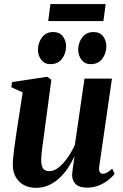

<svg xmlns="http://www.w3.org/2000/svg" viewBox="-20 -912 606 944"><path d="M157.5 11.5Q124 11.5 98.5 -1.8Q73 -15 58.2 -40.2Q43.5 -65.5 43 -101Q43 -116.5 45 -138.2Q47 -160 50.2 -184.5Q53.5 -209 57 -232.2Q60.5 -255.5 63 -274L91.5 -457.5L35.5 -483.5L39.5 -508.5L212 -534.5L232.5 -520L201 -284Q198.5 -264 195.2 -240.8Q192 -217.5 189 -195Q186 -172.5 184.2 -154.5Q182.5 -136.5 182.5 -127Q182.5 -107.5 186.5 -95Q190.5 -82.5 199.2 -76.5Q208 -70.5 223 -70.5Q246 -70.5 269.2 -89.2Q292.5 -108 313 -137.8Q333.5 -167.5 348 -199.5L395.5 -525.5H530.5L467.5 -91.5Q465.5 -74 470.8 -65.8Q476 -57.5 485.5 -57.5Q494.5 -57.5 506 -63.5Q517.5 -69.5 531.5 -83L543.5 -57.5Q533 -43 513.2 -27.2Q493.5 -11.5 466.8 -0.5Q440 10.5 408.5 10.5Q370.5 10.5 353 -6Q335.5 -22.5 334.5 -49Q334.5 -53 335.5 -63.2Q336.5 -73.5 338.2 -86.8Q340 -100 342.2 -114Q344.5 -128 346 -139.5L344.5 -140Q331 -111 312.8 -84Q294.5 -57 271 -35.5Q247.5 -14 219.2 -1.2Q191 11.5 157.5 11.5ZM227.5 -596.5Q199.5 -596.5 183 -617.8Q166.5 -639 166.5 -667.5Q167 -703 187 -728.8Q207 -754.5 241 -754.5Q273.5 -754.5 289.2 -733Q305 -711.5 305 -685Q304.5 -649 284.8 -622.8Q265 -596.5 227.5 -596.5ZM425.5 -596.5Q397.5 -596.5 381 -617.8Q364.5 -639 364.5 -667.5Q365 -703 385 -728.8Q405 -754.5 439.5 -754.5Q471.5 -754.5 487.2 -733Q503 -711.5 503 -685Q502.5 -649 482.8 -622.8Q463 -596.5 425.5 -596.5ZM228 -892H499.5L488.5 -808.5H217Z"/></svg>

Font: Merriweather 96pt
Style: Bold Italic
Weight: 700
Italic angle: -7.8°
Version: Version 2.101